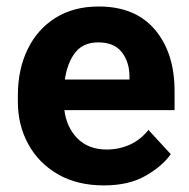

<svg xmlns="http://www.w3.org/2000/svg" viewBox="-20 -558 580 588"><path d="M297.9 9.8Q215.8 9.8 156.7 -24.7Q97.7 -59.1 66.2 -117.2Q34.7 -175.3 34.7 -246.1V-265.6Q34.7 -345.7 64.7 -407.2Q94.7 -468.8 150.1 -503.4Q205.6 -538.1 282.2 -538.1Q394.5 -538.1 454.6 -467Q514.6 -396 514.6 -279.3V-220.7H177.2Q184.1 -167 217.8 -133.5Q251.5 -100.1 306.6 -100.1Q344.7 -100.1 377.7 -115Q410.6 -129.9 434.6 -160.2L502.9 -85.9Q478 -49.8 426.5 -20Q375 9.8 297.9 9.8ZM280.8 -428.2Q234.9 -428.2 210.4 -397Q186 -365.7 178.7 -314.5H376.5V-325.2Q376 -368.7 352.8 -398.4Q329.6 -428.2 280.8 -428.2Z"/></svg>

Font: Vazirmatn RD FD
Style: Bold
Weight: 700
Designer: Saber Rastikerdar
Foundry: Saber Rastikerdar
Version: Version 33.003